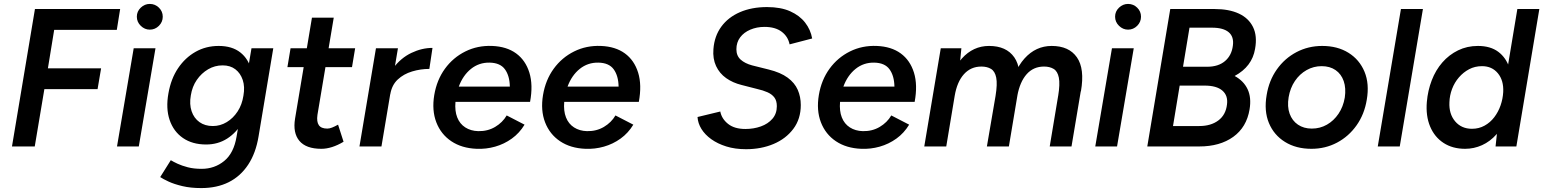

<svg xmlns="http://www.w3.org/2000/svg" viewBox="-20 -746 7861 978"><path d="M41 0 158 -700H592L575 -594H256L224 -398H495L477 -292H206L157 0Z M576 0 661 -500H772L687 0ZM743 -595Q717 -595 697 -614.5Q677 -634 677 -661Q677 -688 697 -707Q717 -726 743 -726Q770 -726 789.5 -707Q809 -688 809 -661Q809 -634 789.5 -614.5Q770 -595 743 -595Z M1005 212Q951 212 909 202Q867 192 839 179Q811 166 796 156L850 70Q863 78 884.5 88Q906 98 936.5 106Q967 114 1007 114Q1073 114 1122 74Q1171 34 1185 -50L1261 -500H1372L1297 -51Q1283 34 1244 93Q1205 152 1145 182Q1085 212 1005 212ZM1030 -10Q960 -10 912 -43Q864 -76 844 -135Q824 -194 838 -271Q851 -345 887 -398.5Q923 -452 976 -482Q1029 -512 1094 -512Q1162 -512 1204 -479Q1246 -446 1260.5 -387.5Q1275 -329 1262 -253Q1249 -180 1216.5 -125Q1184 -70 1137 -40Q1090 -10 1030 -10ZM1064 -104Q1102 -104 1135 -124Q1168 -144 1190.5 -178.5Q1213 -213 1220 -259Q1228 -304 1216.5 -338.5Q1205 -373 1179 -393Q1153 -413 1114 -413Q1074 -413 1040 -393Q1006 -373 982.5 -339Q959 -305 952 -260Q944 -215 956 -179.5Q968 -144 996 -124Q1024 -104 1064 -104Z M1617 12Q1539 12 1505 -28.5Q1471 -69 1483 -142L1569 -656H1680L1597 -161Q1592 -126 1604 -108.5Q1616 -91 1647 -91Q1658 -91 1671 -96Q1684 -101 1702 -111L1730 -24Q1700 -6 1671.5 3Q1643 12 1617 12ZM1444 -404 1460 -500H1789L1773 -404Z M1811 0 1895 -500H2007L1923 0ZM1929 -265Q1943 -346 1982.5 -398.5Q2022 -451 2075.5 -476.5Q2129 -502 2183 -502L2167 -395Q2122 -395 2079 -382Q2036 -369 2006 -341Q1976 -313 1968 -266Z M2408 12Q2332 9 2279 -26.5Q2226 -62 2202.5 -123Q2179 -184 2192 -262Q2205 -339 2246.5 -396Q2288 -453 2350.5 -484Q2413 -515 2487 -512Q2561 -509 2609 -474Q2657 -439 2676.5 -376Q2696 -313 2680 -227H2300Q2296 -181 2309 -148Q2322 -115 2350 -97Q2378 -79 2416 -78Q2464 -77 2502 -99.5Q2540 -122 2561 -158L2652 -111Q2626 -68 2587 -40Q2548 -12 2502 1Q2456 14 2408 12ZM2317 -305H2577Q2576 -360 2552 -393Q2528 -426 2474 -427Q2420 -428 2379 -395Q2338 -362 2317 -305Z M2962 12Q2886 9 2833 -26.5Q2780 -62 2756.5 -123Q2733 -184 2746 -262Q2759 -339 2800.5 -396Q2842 -453 2904.5 -484Q2967 -515 3041 -512Q3115 -509 3163 -474Q3211 -439 3230.5 -376Q3250 -313 3234 -227H2854Q2850 -181 2863 -148Q2876 -115 2904 -97Q2932 -79 2970 -78Q3018 -77 3056 -99.5Q3094 -122 3115 -158L3206 -111Q3180 -68 3141 -40Q3102 -12 3056 1Q3010 14 2962 12ZM2871 -305H3131Q3130 -360 3106 -393Q3082 -426 3028 -427Q2974 -428 2933 -395Q2892 -362 2871 -305Z M3780 14Q3724 14 3679.5 0Q3635 -14 3603 -37Q3571 -60 3553 -89Q3535 -118 3533 -150L3649 -178Q3656 -141 3688.5 -115Q3721 -89 3777 -89Q3819 -89 3855.5 -102Q3892 -115 3914.5 -141Q3937 -167 3937 -205Q3937 -233 3924.5 -249.5Q3912 -266 3889.5 -276Q3867 -286 3836 -293L3758 -313Q3713 -324 3679 -348Q3645 -372 3627.5 -409.5Q3610 -447 3614 -496Q3619 -562 3654 -610Q3689 -658 3749 -684Q3809 -710 3887 -710Q3957 -710 4005 -688.5Q4053 -667 4081 -631Q4109 -595 4117 -550L4002 -520Q3994 -560 3961.5 -584.5Q3929 -609 3874 -609Q3835 -609 3802 -595Q3769 -581 3750 -555.5Q3731 -530 3731 -495Q3731 -462 3752.5 -442.5Q3774 -423 3811 -413L3895 -392Q3956 -377 3992 -350.5Q4028 -324 4043.5 -288.5Q4059 -253 4059 -211Q4059 -140 4021 -89.5Q3983 -39 3920 -12.5Q3857 14 3780 14Z M4367 12Q4291 9 4238 -26.5Q4185 -62 4161.5 -123Q4138 -184 4151 -262Q4164 -339 4205.5 -396Q4247 -453 4309.5 -484Q4372 -515 4446 -512Q4520 -509 4568 -474Q4616 -439 4635.5 -376Q4655 -313 4639 -227H4259Q4255 -181 4268 -148Q4281 -115 4309 -97Q4337 -79 4375 -78Q4423 -77 4461 -99.5Q4499 -122 4520 -158L4611 -111Q4585 -68 4546 -40Q4507 -12 4461 1Q4415 14 4367 12ZM4276 -305H4536Q4535 -360 4511 -393Q4487 -426 4433 -427Q4379 -428 4338 -395Q4297 -362 4276 -305Z M4688 0 4772 -500H4877L4868 -408L4800 0ZM5007 0 5051 -257 5167 -287 5119 0ZM5051 -257Q5061 -318 5054.5 -350.5Q5048 -383 5028 -395Q5008 -407 4979 -407Q4925 -407 4890 -368Q4855 -329 4843 -258L4802 -264Q4822 -384 4879.5 -448Q4937 -512 5018 -512Q5106 -512 5146.5 -454Q5187 -396 5167 -281ZM5327 0 5370 -258 5486 -286 5438 0ZM5370 -257Q5380 -318 5373.5 -350.5Q5367 -383 5347 -395Q5327 -407 5298 -407Q5244 -407 5209.5 -368Q5175 -329 5162 -258L5121 -264Q5141 -384 5198.5 -448Q5256 -512 5337 -512Q5425 -512 5465.5 -454Q5506 -396 5486 -281Z M5559 0 5644 -500H5755L5670 0ZM5726 -595Q5700 -595 5680 -614.5Q5660 -634 5660 -661Q5660 -688 5680 -707Q5700 -726 5726 -726Q5753 -726 5772.5 -707Q5792 -688 5792 -661Q5792 -634 5772.5 -614.5Q5753 -595 5726 -595Z M5824 0 5941 -700H6168Q6240 -700 6290 -677Q6340 -654 6362.5 -608.5Q6385 -563 6373 -497Q6358 -407 6269 -359Q6315 -334 6335 -291.5Q6355 -249 6345 -189Q6330 -98 6262 -49Q6194 0 6089 0ZM5955 -104H6089Q6148 -104 6186 -132.5Q6224 -161 6230 -214Q6236 -259 6206.5 -284.5Q6177 -310 6116 -310H5989ZM6006 -406H6129Q6186 -406 6220 -435Q6254 -464 6260 -514Q6266 -559 6238.5 -582Q6211 -605 6154 -605H6039Z M6660 12Q6582 12 6525.5 -23Q6469 -58 6443.5 -119.5Q6418 -181 6432 -262Q6444 -336 6484 -392.5Q6524 -449 6584 -480.5Q6644 -512 6715 -512Q6793 -512 6849 -477Q6905 -442 6930.5 -380.5Q6956 -319 6942 -238Q6930 -164 6890 -107.5Q6850 -51 6790.5 -19.5Q6731 12 6660 12ZM6662 -91Q6704 -91 6739 -111Q6774 -131 6798 -166.5Q6822 -202 6830 -249Q6837 -297 6824.5 -333Q6812 -369 6783 -389Q6754 -409 6712 -409Q6671 -409 6635.5 -389Q6600 -369 6576 -333.5Q6552 -298 6544 -251Q6536 -203 6549 -167Q6562 -131 6591.5 -111Q6621 -91 6662 -91Z M6998 0 7116 -700H7228L7110 0Z M7598 0 7608 -93 7709 -700H7821L7704 0ZM7443 12Q7379 12 7333 -18Q7287 -48 7264.5 -102Q7242 -156 7248 -227Q7253 -285 7273 -337Q7293 -389 7327 -428Q7361 -467 7407 -489.5Q7453 -512 7508 -512Q7572 -512 7612 -482Q7652 -452 7669 -399Q7686 -346 7680 -276Q7676 -205 7655.5 -151.5Q7635 -98 7602.5 -61.5Q7570 -25 7529 -6.5Q7488 12 7443 12ZM7478 -90Q7513 -90 7542 -106Q7571 -122 7591.5 -149Q7612 -176 7623.5 -209Q7635 -242 7637 -277Q7640 -336 7610 -372.5Q7580 -409 7529 -409Q7493 -409 7463.5 -393.5Q7434 -378 7411.5 -352Q7389 -326 7376.5 -293Q7364 -260 7363 -225Q7360 -166 7392 -128Q7424 -90 7478 -90Z"/></svg>

Font: Figtree SemiBold
Style: Italic
Weight: 600
Italic angle: -9.5°
Foundry: Erik Kennedy
Version: Version 2.001;gftools[0.9.30]